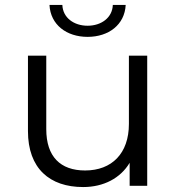

<svg xmlns="http://www.w3.org/2000/svg" viewBox="-20 -751 713 776"><path d="M316 5C399 5 467 -31 504 -93V0H575V-526H501V-250C501 -131 432 -62 324 -62C224 -62 167 -118 167 -229V-526H93V-221C93 -70 181 5 316 5ZM334 -602C419 -602 484 -651 488 -731H436C434 -679 389 -647 334 -647C279 -647 234 -679 232 -731H180C184 -651 249 -602 334 -602Z"/></svg>

Font: Montserrat-Alt1
Style: Regular
Weight: 400
Designer: Differentunic
Foundry: Differentunic
Version: Version 7.222